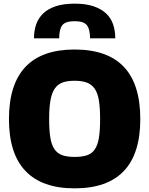

<svg xmlns="http://www.w3.org/2000/svg" viewBox="-20 -1021 817 1051"><path d="M388 10Q210 10 119.5 -85Q29 -180 29 -369Q29 -559 119 -654.5Q209 -750 388 -750Q568 -750 658 -655Q748 -560 748 -369Q748 -180 658 -85Q568 10 388 10ZM388 -162Q429 -162 456 -171Q483 -180 499 -203.5Q515 -227 521.5 -267Q528 -307 528 -369Q528 -430 521.5 -470.5Q515 -511 498.5 -535Q482 -559 455 -569Q428 -579 388 -579Q348 -579 321.5 -569Q295 -559 279 -535Q263 -511 256 -470.5Q249 -430 249 -369Q249 -308 255.5 -268Q262 -228 278 -204.5Q294 -181 321 -171.5Q348 -162 388 -162ZM473 -811Q473 -860 456 -882.5Q439 -905 389 -905Q338 -905 321 -883Q304 -861 304 -811H166Q166 -853 178 -887.5Q190 -922 216.5 -947.5Q243 -973 285.5 -987Q328 -1001 389 -1001Q449 -1001 491 -987Q533 -973 560 -948Q587 -923 599 -888Q611 -853 611 -811Z"/></svg>

Font: Encode Sans Narrow
Style: Black
Weight: 900
Designer: Pablo Impallari, Andres Torresi
Foundry: Pablo Impallari, Andres Torresi
Version: Version 1.000; ttfautohint (v1.00) -l 8 -r 50 -G 200 -x 14 -